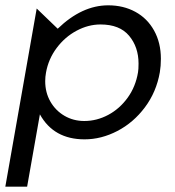

<svg xmlns="http://www.w3.org/2000/svg" viewBox="-32 -514 659 722"><path d="M286 10Q349 10 409.5 -21.5Q470 -53 513 -110.5Q556 -168 569 -242Q573 -266 573 -293Q573 -353 547.5 -399Q522 -445 477 -469.5Q432 -494 375 -494Q276 -494 185 -406L106 -482L-12 188H70L118 -84Q170 10 286 10ZM489 -275Q489 -253 487 -242Q478 -188 448 -146.5Q418 -105 375 -82Q332 -59 285 -59Q244 -59 210.5 -78.5Q177 -98 157.5 -132Q138 -166 138 -209Q138 -225 141 -241Q150 -292 181 -333.5Q212 -375 256 -398.5Q300 -422 346 -422Q418 -422 453.5 -379.5Q489 -337 489 -275Z"/></svg>

Font: Geom Light
Style: Italic
Weight: 300
Italic angle: -10°
Version: Version 1.102